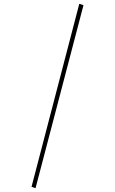

<svg xmlns="http://www.w3.org/2000/svg" viewBox="-20 -882 602 1005"><path d="M395 -862 145 96 166 103 417 -855Z"/></svg>

Font: Glow Sans SC Normal Thin
Style: Regular
Weight: 100
Designer: Ryoko NISHIZUKA (kana, bopomofo & ideographs); Paul D. Hunt (Latin, Greek & Cyrillic); Sandoll Communications, Soo-young
Version: Version 0.93